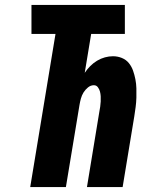

<svg xmlns="http://www.w3.org/2000/svg" viewBox="-20 -755 640 775"><path d="M102 0 204 -618H107V-735H484V-618H348L322 -461Q332 -476 344.5 -488.5Q357 -501 372 -510Q387 -519 403.5 -523.5Q420 -528 436 -528Q455 -528 472 -521Q489 -514 500 -500.5Q511 -487 517 -470Q523 -453 526.5 -435Q530 -417 530.5 -398.5Q531 -380 530.5 -361Q530 -342 527.5 -323Q525 -304 522 -285L475 0H331L381 -304Q383 -314 384.5 -324.5Q386 -335 386.5 -345.5Q387 -356 386.5 -366Q386 -376 383.5 -385.5Q381 -395 375 -403Q369 -411 359 -411Q346 -411 335 -402Q324 -393 317 -381.5Q310 -370 306.5 -357Q303 -344 301 -332L246 0Z"/></svg>

Font: Iosevka SS04 Hv Ex Obl
Style: Regular
Weight: 900
Width: 7
Italic angle: -9°
Monospace: yes
Designer: Belleve Invis
Foundry: Belleve Invis
Version: Version 19.0.0; ttfautohint (v1.8.4)